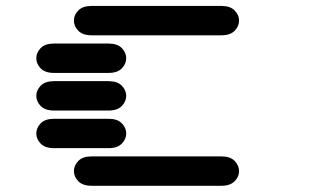

<svg xmlns="http://www.w3.org/2000/svg" viewBox="-20 -631 1040 638"><path d="M284.2 -13.7Q254.9 -13.7 240.2 -28.8Q225.6 -43.9 225.6 -62.5Q225.6 -81.1 240.2 -96.2Q254.9 -111.3 284.2 -111.3H715.8Q745.1 -111.3 759.8 -96.2Q774.4 -81.1 774.4 -62.5Q774.4 -43.9 759.8 -28.8Q745.1 -13.7 715.8 -13.7ZM159.2 -138.7Q129.9 -138.7 115.2 -153.8Q100.6 -168.9 100.6 -187.5Q100.6 -206.1 115.2 -221.2Q129.9 -236.3 159.2 -236.3H340.8Q370.1 -236.3 384.8 -221.2Q399.4 -206.1 399.4 -187.5Q399.4 -168.9 384.8 -153.8Q370.1 -138.7 340.8 -138.7ZM159.2 -263.7Q129.9 -263.7 115.2 -278.8Q100.6 -293.9 100.6 -312.5Q100.6 -331.1 115.2 -346.2Q129.9 -361.3 159.2 -361.3H340.8Q370.1 -361.3 384.8 -346.2Q399.4 -331.1 399.4 -312.5Q399.4 -293.9 384.8 -278.8Q370.1 -263.7 340.8 -263.7ZM159.2 -388.7Q129.9 -388.7 115.2 -403.8Q100.6 -418.9 100.6 -437.5Q100.6 -456.1 115.2 -471.2Q129.9 -486.3 159.2 -486.3H340.8Q370.1 -486.3 384.8 -471.2Q399.4 -456.1 399.4 -437.5Q399.4 -418.9 384.8 -403.8Q370.1 -388.7 340.8 -388.7ZM284.2 -513.7Q254.9 -513.7 240.2 -528.8Q225.6 -543.9 225.6 -562.5Q225.6 -581.1 240.2 -596.2Q254.9 -611.3 284.2 -611.3H715.8Q745.1 -611.3 759.8 -596.2Q774.4 -581.1 774.4 -562.5Q774.4 -543.9 759.8 -528.8Q745.1 -513.7 715.8 -513.7Z"/></svg>

Font: Sixtyfour Normal
Style: Regular
Weight: 400
Monospace: yes
Designer: Jens Kutilek
Foundry: Jens Kutilek
Version: Version 2.000